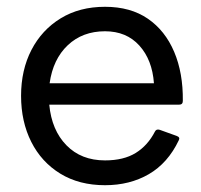

<svg xmlns="http://www.w3.org/2000/svg" viewBox="-20 -535 592 565"><path d="M289 10Q213 10 157.5 -24Q102 -58 72 -117.5Q42 -177 42 -253Q42 -329 72.5 -388Q103 -447 158.5 -481Q214 -515 289 -515Q364 -515 415 -480Q466 -445 492.5 -382.5Q519 -320 518 -238Q518 -227 507 -227H125Q132 -152 175.5 -107.5Q219 -63 289 -63Q344 -63 379.5 -85Q415 -107 436 -148Q440 -156 450 -153L500 -135Q511 -131 506 -122Q474 -55 418 -22.5Q362 10 289 10ZM289 -443Q223 -443 179.5 -402Q136 -361 126 -290H433Q428 -359 390 -401Q352 -443 289 -443Z"/></svg>

Font: LINE Seed Sans
Style: Regular
Weight: 400
Designer: LINE VX Design & Dalton Maag Ltd & Sandoll Inc
Foundry: Dalton Maag Ltd
Version: Version 1.003